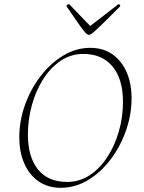

<svg xmlns="http://www.w3.org/2000/svg" viewBox="-20 -883 687 915"><path d="M270 12Q208 12 163.5 -19Q119 -50 95.5 -104.5Q72 -159 72 -229Q72 -308 99.5 -384Q127 -460 174 -521Q221 -582 282 -618.5Q343 -655 410 -655Q472 -655 516 -624Q560 -593 583.5 -539Q607 -485 607 -415Q607 -337 580.5 -261Q554 -185 507 -123Q460 -61 399 -24.5Q338 12 270 12ZM300 -16Q359 -16 407.5 -48Q456 -80 491.5 -134.5Q527 -189 546.5 -257Q566 -325 566 -397Q566 -506 516.5 -566Q467 -626 377 -626Q318 -626 269.5 -593.5Q221 -561 186 -506Q151 -451 132 -382.5Q113 -314 113 -243Q113 -135 161 -75.5Q209 -16 300 -16ZM403 -717Q399 -717 394 -720.5Q389 -724 378.5 -737Q368 -750 349 -777.5Q330 -805 297 -853Q297 -863 310 -863L410 -759L544 -863Q553 -863 553 -853Q505 -805 477 -777.5Q449 -750 434.5 -737Q420 -724 413.5 -720.5Q407 -717 403 -717Z"/></svg>

Font: Petrona Thin
Style: Italic
Weight: 100
Italic angle: -9°
Designer: Ringo R. Seeber
Foundry: Ringo R. Seeber
Version: Version 2.001; ttfautohint (v1.8.3)